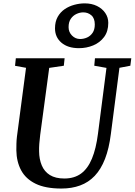

<svg xmlns="http://www.w3.org/2000/svg" viewBox="-20 -1080 779 1110"><path d="M670.5 -688 621 -306Q610.5 -221.5 587 -161.2Q563.5 -101 527.5 -63.2Q491.5 -25.5 443.2 -7.8Q395 10 335 10Q242.5 10 185.5 -18Q128.5 -46 102 -95.8Q75.5 -145.5 74.5 -211Q74.5 -229.5 75 -249.8Q75.5 -270 78 -291L130.5 -688L67 -699.5L71.5 -743H353.5L349 -700L264.5 -687.5L212.5 -301Q209 -273.5 207.2 -249Q205.5 -224.5 206 -205Q206.5 -159.5 221.5 -123.8Q236.5 -88 268.5 -68Q300.5 -48 352 -48Q409.5 -48 448.5 -76.5Q487.5 -105 511.5 -162.8Q535.5 -220.5 546.5 -307.5L595.5 -687.5L525 -700L529 -743H739L733.5 -700ZM436.5 -801.5Q372.5 -801.5 335.2 -833.2Q298 -865 298 -916Q298 -955 313.5 -982.5Q329 -1010 354 -1027Q379 -1044 409.5 -1052.2Q440 -1060.5 469.5 -1060.5Q510 -1060.5 540.5 -1045.5Q571 -1030.5 588.5 -1005Q606 -979.5 606 -947.5Q606 -898.5 581.8 -866Q557.5 -833.5 518.8 -817.5Q480 -801.5 436.5 -801.5ZM443 -854.5Q464 -854.5 483.5 -863.2Q503 -872 515.5 -890.5Q528 -909 528 -938.5Q528 -974.5 508.2 -991.5Q488.5 -1008.5 461.5 -1008.5Q441.5 -1008.5 421.8 -999.2Q402 -990 389.2 -971.2Q376.5 -952.5 376.5 -923Q376.5 -894.5 396.2 -874.5Q416 -854.5 443 -854.5Z"/></svg>

Font: Merriweather 36pt SemiBold
Style: Italic
Weight: 600
Italic angle: -7.8°
Version: Version 2.101